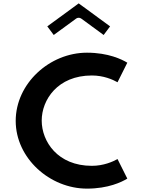

<svg xmlns="http://www.w3.org/2000/svg" viewBox="-20 -1127 849 1137"><path d="M260.1 -970.8 298.2 -919.8 431.2 -1017.2C439.2 -1023 451.8 -1023.7 460.8 -1017.2L593.8 -919.8L631.9 -970.8L446 -1107ZM524 -145C320.9 -145 227 -289.7 227 -413C227 -535.4 320.9 -680 524 -680C592.6 -680 646.3 -656.5 676 -639.9L733.9 -755.7C702.5 -774.9 621.9 -815 495 -815C273.8 -815 73 -632.7 73 -411C73 -190.5 274.6 -10 495 -10C621.5 -10 701.4 -49.4 733.9 -69.3L676 -185.1C647.9 -169.4 593 -145 524 -145Z"/></svg>

Font: Hussar Ekologiczny
Style: Regular
Weight: 400
Foundry: Cannot Into Space Fonts
Version: Version 0.97